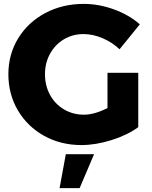

<svg xmlns="http://www.w3.org/2000/svg" viewBox="-20 -732 783 986"><path d="M532 -358H690V-79Q634 -38 552.5 -12.5Q471 13 398 13Q292 13 206.5 -34.5Q121 -82 72 -165Q23 -248 23 -351Q23 -453 73.5 -535.5Q124 -618 212.5 -665Q301 -712 410 -712Q488 -712 566 -683.5Q644 -655 698 -607L594 -479Q556 -515 506.5 -536Q457 -557 409 -557Q353 -557 308 -530Q263 -503 237 -456Q211 -409 211 -351Q211 -292 237 -244.5Q263 -197 309 -170Q355 -143 411 -143Q464 -143 532 -177ZM318 60H463L389 234H286Z"/></svg>

Font: Montserrat arm2
Style: Bold
Weight: 700
Designer: Julieta Ulanovsky
Foundry: Julieta Ulanovsky
Version: Version 6.000